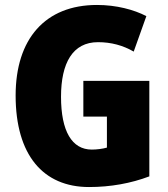

<svg xmlns="http://www.w3.org/2000/svg" viewBox="-20 -744 677 774"><path d="M316 -418V-274H411V-149C394 -144 370 -141 350 -141C270 -141 226 -215 226 -354C226 -490 273 -574 375 -574C428 -574 476 -561 519 -536L570 -679C520 -705 449 -724 371 -724C162 -724 43 -587 43 -359C43 -119 154 10 339 10C426 10 508 -5 582 -33V-418Z"/></svg>

Font: Noto Sans Devanagari Condensed Black
Style: Regular
Weight: 900
Width: 3
Designer: Jelle Bosma - Monotype Design Team
Foundry: Monotype Imaging Inc.
Version: Version 2.004